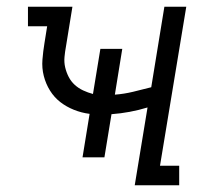

<svg xmlns="http://www.w3.org/2000/svg" viewBox="-20 -550 640 570"><path d="M380 0 418 -231Q392 -223 365 -218Q338 -213 311 -211L290 -83H225L246 -212Q222 -215 199.5 -224Q177 -233 159 -247Q141 -261 128.5 -281Q116 -301 110 -324.5Q104 -348 106 -373Q108 -398 112 -422L120 -472H63V-530H195L176 -413Q173 -397 171.5 -381Q170 -365 173.5 -350Q177 -335 184 -321.5Q191 -308 202 -298Q213 -288 227 -281.5Q241 -275 256 -271L278 -405H343L321 -269Q348 -271 375 -277.5Q402 -284 429 -291L468 -530H533L455 -58H512V0Z"/></svg>

Font: Iosevka Curly Slab LtEx
Style: Italic
Weight: 300
Width: 7
Italic angle: -9°
Monospace: yes
Designer: Belleve Invis
Foundry: Belleve Invis
Version: Version 11.1.0; ttfautohint (v1.8.3)